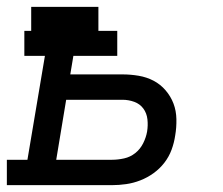

<svg xmlns="http://www.w3.org/2000/svg" viewBox="-30 -540 650 560"><path d="M-10 0V-74H50L101 -377H41V-450H61V-520H257V-450H312V-377H184L175 -323H327Q351 -323 374.5 -319Q398 -315 418 -304.5Q438 -294 453 -276.5Q468 -259 476 -238Q484 -217 484.5 -192.5Q485 -168 481 -145Q478 -124 470.5 -103.5Q463 -83 449.5 -65.5Q436 -48 418 -35Q400 -22 379.5 -14Q359 -6 338 -3Q317 0 297 0ZM297 -74Q314 -74 332 -78Q350 -82 364.5 -93.5Q379 -105 387.5 -122Q396 -139 399 -156Q402 -174 400 -192Q398 -210 388 -223.5Q378 -237 361.5 -243Q345 -249 327 -249H163L134 -74Z"/></svg>

Font: Iosevka Etoile Oblique
Style: Regular
Weight: 400
Italic angle: -9°
Designer: Belleve Invis
Foundry: Belleve Invis
Version: Version 15.5.2; ttfautohint (v1.8.4)